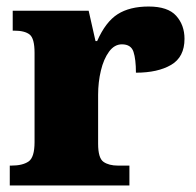

<svg xmlns="http://www.w3.org/2000/svg" viewBox="-20 -569 601 589"><path d="M10 0V-61H15Q49 -61 67.5 -73.5Q86 -86 86 -133V-407Q86 -451 71 -463Q56 -475 23 -475H19V-536H252L273 -443H278Q304 -502 341 -525.5Q378 -549 436 -549Q495 -549 520.5 -520.5Q546 -492 546 -450Q546 -394 505 -370Q464 -346 397 -346Q397 -387 389.5 -410Q382 -433 354 -433Q331 -433 314.5 -410.5Q298 -388 289.5 -352.5Q281 -317 281 -278V-128Q281 -84 297.5 -72.5Q314 -61 342 -61H377V0Z"/></svg>

Font: Noto Serif Tamil Black
Style: Italic
Weight: 900
Italic angle: -12°
Designer: Indian Type Foundry, Tom Grace, and the Monotype Design Team
Foundry: Monotype Imaging Inc.
Version: Version 2.003; ttfautohint (v1.8.4.7-5d5b)